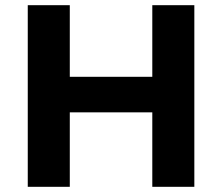

<svg xmlns="http://www.w3.org/2000/svg" viewBox="-20 -720 857 740"><path d="M729 -700V0H567V-287H249V0H87V-700H249V-424H567V-700Z"/></svg>

Font: CMG Sans
Style: Bold
Weight: 700
Designer: Julieta Ulanovsky
Foundry: Julieta Ulanovsky
Version: Version 7.200